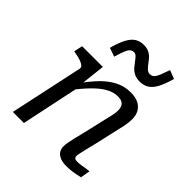

<svg xmlns="http://www.w3.org/2000/svg" viewBox="-214 -934 1080 1080"><g transform="rotate(45 326.0 -394.5)"><path d="M59 0H147L226 -375L221 -386L238 -537H73L62 -485L74 -483Q99 -479 117.5 -472.5Q136 -466 145.5 -458Q155 -450 153 -438ZM515 -205 549 -355Q556 -381 559.5 -404Q563 -427 563 -446Q563 -493 534 -520Q505 -547 451 -547Q397 -547 351.5 -521.5Q306 -496 265 -450Q224 -404 184 -344L199 -314Q240 -368 276.5 -405Q313 -442 347 -461Q381 -480 415 -480Q446 -480 459 -465.5Q472 -451 472 -426Q472 -413 469.5 -397Q467 -381 460 -354L427 -211Q415 -165 409 -138Q403 -111 400 -95Q397 -79 397 -65Q397 -43 408 -27.5Q419 -12 439 -4.5Q459 3 486 3Q505 3 523.5 1Q542 -1 558.5 -4.5Q575 -8 590 -11L600 -69Q589 -68 574.5 -65.5Q560 -63 543.5 -60.5Q527 -58 511 -58Q499 -58 493 -63Q487 -68 487 -78Q487 -85 490 -99.5Q493 -114 499 -139.5Q505 -165 515 -205ZM443 -625Q416 -625 397.5 -634.5Q379 -644 366.5 -658.5Q354 -673 344 -687Q334 -701 324.5 -710.5Q315 -720 303 -720Q281 -720 269 -697Q257 -674 242 -623L190 -641Q205 -697 222.5 -729Q240 -761 262 -774.5Q284 -788 314 -788Q340 -788 357.5 -778.5Q375 -769 387 -755Q399 -741 409 -727Q419 -713 429.5 -704Q440 -695 453 -695Q470 -695 480 -706Q490 -717 498.5 -738.5Q507 -760 518 -792L569 -772Q553 -716 535.5 -684Q518 -652 495.5 -638.5Q473 -625 443 -625Z"/></g></svg>

Font: Roboto Serif
Style: Italic
Weight: 400
Italic angle: -10°
Designer: Greg Gazdowicz
Foundry: Commercial Type
Version: Version 1.008